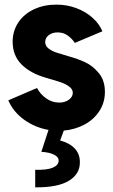

<svg xmlns="http://www.w3.org/2000/svg" viewBox="-20 -553 483 823"><path d="M231.4 134.8Q231.9 120.6 212.4 110.4Q192.9 100.1 157.2 97.7L188 3.9Q129.9 -6.3 83.5 -39.8Q37.1 -73.2 15.6 -123L138.7 -175.8Q152.8 -148.9 178.2 -131.1Q203.6 -113.3 233.4 -113.3Q251 -113.3 264.4 -119.4Q277.8 -125.5 284.9 -135Q292 -144.5 292 -155.3Q292 -170.4 276.9 -181.6Q261.7 -192.9 242.2 -199.7Q222.7 -206.5 193.4 -214.8Q181.6 -218.8 176.8 -219.7Q109.9 -238.8 72 -277.1Q34.2 -315.4 34.2 -374Q34.2 -420.4 58.6 -456.8Q83 -493.2 125.7 -513.2Q168.5 -533.2 221.7 -533.2Q267.1 -533.2 307.4 -518.1Q347.7 -502.9 376.7 -476.8Q405.8 -450.7 418.9 -418.9L300.8 -369.1Q289.6 -386.2 271.2 -400.1Q252.9 -414.1 226.6 -414.1Q204.1 -414.1 189 -402.3Q173.8 -390.6 173.8 -373Q173.8 -356.4 187.7 -345.5Q201.7 -334.5 221.2 -327.9Q240.7 -321.3 278.3 -310.5Q313.5 -300.8 345.2 -286.1Q377 -271.5 403.3 -240Q429.7 -208.5 429.7 -159.2Q429.7 -113.8 406.2 -77.4Q382.8 -41 342.5 -19.3Q302.2 2.4 253.4 6.8L237.8 49.3Q277.8 59.6 300.3 83.5Q322.8 107.4 322.3 142.6Q322.8 192.9 275.1 221.9Q227.5 251 130.9 250V174.8Q182.6 176.3 207.3 165.3Q231.9 154.3 231.4 134.8Z"/></svg>

Font: Reddit Sans Vanilla ExtraBold
Style: Regular
Weight: 800
Designer: Stephen Hutchings
Foundry: Reddit
Version: Version 1.013